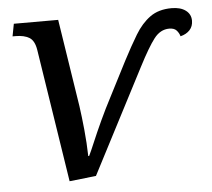

<svg xmlns="http://www.w3.org/2000/svg" viewBox="-44 -590 713 647"><g transform="rotate(-5 312.0 -266.5)"><path d="M96 -441Q91 -473 73.5 -483.5Q56 -494 27 -494H17L25 -536H175L221 -240Q226 -205 230.5 -159.5Q235 -114 236 -70H239Q246 -84 259 -115Q272 -146 290 -185Q308 -224 328 -262L388 -379Q413 -427 435 -463.5Q457 -500 486 -521Q515 -542 559 -542Q589 -542 606.5 -529Q624 -516 624 -494Q624 -475 612.5 -462.5Q601 -450 581 -445Q578 -456 570 -465Q562 -474 545 -474Q515 -474 493.5 -446Q472 -418 439 -354L256 -1L166 9Z"/></g></svg>

Font: NotoSerif-Italic
Style: Regular
Weight: 400
Italic angle: -12°
Designer: Monotype Design Team
Foundry: Monotype Imaging Inc.
Version: Version 2.007; ttfautohint (v1.8) -l 8 -r 50 -G 200 -x 14 -D